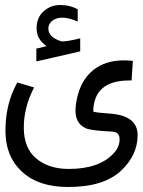

<svg xmlns="http://www.w3.org/2000/svg" viewBox="-20 -562 569 766"><path d="M166 -378Q126 -405 126 -448.5Q126 -492 154 -517Q182 -542 220.5 -542Q259 -542 290 -525V-476Q229 -503 194 -483Q176 -472 173 -453Q170 -415 222 -398Q235 -393 300 -409V-357L125 -317V-368ZM254 112Q376 112 433 50Q458 24 457 -8Q457 -36 426 -37Q344 -41 323 -50Q275 -71 282 -137Q295 -254 377 -299Q431 -328 510 -319L505 -241H496Q354 -241 352 -117Q359 -113 415 -109Q529 -102 529 -23Q529 57 463 119Q394 184 252 184Q135 184 70 125Q-2 61 2 -53Q4 -152 49 -233L116 -213Q74 -132 75 -50Q76 28 122 68Q172 112 254 112Z"/></svg>

Font: Vazir Code
Style: Code
Weight: 400
Foundry: DejaVu fonts team - Redesigned by Saber Rastikerdar
Version: Version 1.1.2